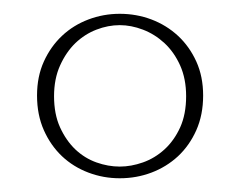

<svg xmlns="http://www.w3.org/2000/svg" viewBox="-20 -840 352 281"><path d="M155.3 -819.8Q179.7 -819.8 201.7 -811.5Q223.6 -803.2 240.5 -787.6Q257.3 -772 267.3 -750Q277.3 -728 277.3 -700.2Q277.3 -671.9 267.3 -649.4Q257.3 -627 240.5 -611.3Q223.6 -595.7 201.7 -587.4Q179.7 -579.1 155.3 -579.1Q131.3 -579.1 109.4 -587.4Q87.4 -595.7 70.8 -611.3Q54.2 -627 44.2 -649.4Q34.2 -671.9 34.2 -700.2Q34.2 -728 44.2 -750Q54.2 -772 70.8 -787.6Q87.4 -803.2 109.4 -811.5Q131.3 -819.8 155.3 -819.8ZM155.3 -803.2Q138.2 -803.2 121.1 -796.6Q104 -790 90.3 -776.9Q76.7 -763.7 67.9 -744.1Q59.1 -724.6 59.1 -699.2Q59.1 -672.9 67.9 -653.6Q76.7 -634.3 90.3 -621.3Q104 -608.4 121.1 -602.3Q138.2 -596.2 155.3 -596.2Q171.9 -596.2 189.2 -602.3Q206.5 -608.4 220.7 -621.3Q234.9 -634.3 243.7 -653.6Q252.4 -672.9 252.4 -699.2Q252.4 -724.6 243.7 -744.1Q234.9 -763.7 220.7 -776.9Q206.5 -790 189.2 -796.6Q171.9 -803.2 155.3 -803.2Z"/></svg>

Font: SVN-Playfair Display
Style: Bold
Weight: 700
Designer: Claus Eggers Sørensen
Foundry: Claus Eggers Sørensen
Version: Version 1.004;PS 001.004;hotconv 1.0.70;makeotf.lib2.5.58329